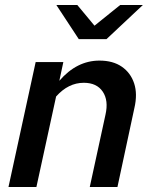

<svg xmlns="http://www.w3.org/2000/svg" viewBox="-20 -750 611 770"><path d="M14 0 123 -501H234L218 -426Q288 -507 379 -507Q433 -507 468.5 -482.5Q504 -458 518 -415.5Q532 -373 519 -317L451 0H340L403 -290Q416 -347 392 -382.5Q368 -418 316 -418Q254 -418 205 -363L126 0ZM296 -593 206 -730H290L359 -647L462 -730H553L407 -593Z"/></svg>

Font: Red Hat Text Medium
Style: Italic
Weight: 500
Italic angle: -12°
Designer: Pentagram, MCKL
Foundry: Pentagram, MCKL
Version: Version 1.023; ttfautohint (v1.8.3)